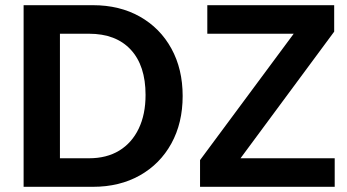

<svg xmlns="http://www.w3.org/2000/svg" viewBox="-20 -720 1339 740"><path d="M71 0V-700H338Q441 -700 519 -656Q597 -612 640.5 -533Q684 -454 684 -350Q684 -246 640.5 -167Q597 -88 519 -44Q441 0 338 0ZM211 -110H323Q391 -110 439.5 -139.5Q488 -169 514.5 -224Q541 -279 541 -354Q541 -467 484 -528.5Q427 -590 323 -590H211ZM751 -103 1112 -590H779V-700H1268V-598L907 -110H1270V0H751Z"/></svg>

Font: Moderustic SemiBold
Style: Regular
Weight: 600
Designer: Tural Alisoy
Foundry: TAFT Foundry
Version: Version 2.120